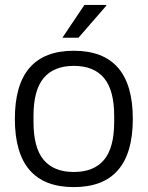

<svg xmlns="http://www.w3.org/2000/svg" viewBox="-20 -743 596 775"><path d="M231.9 -590.8 320.8 -723.1H408.2L409.2 -720.2L296.9 -590.8ZM277.8 12.2Q40 12.2 40 -263.2Q40 -538.1 277.8 -538.1Q516.1 -538.1 516.1 -263.2Q516.1 12.2 277.8 12.2ZM277.8 -48.8Q358.9 -48.8 399.9 -97.7Q440.9 -146.5 440.9 -251V-274.9Q440.9 -378.9 399.9 -428Q358.9 -477.1 277.8 -477.1Q197.3 -477.1 156.2 -428Q115.2 -378.9 115.2 -274.9V-251Q115.2 -146.5 156.2 -97.7Q197.3 -48.8 277.8 -48.8Z"/></svg>

Font: Archivo Light
Style: Regular
Weight: 300
Designer: Hector Gatti
Foundry: Omnibus-Type
Version: Version 2.001